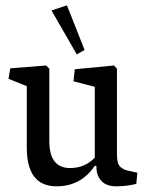

<svg xmlns="http://www.w3.org/2000/svg" viewBox="-20 -671 542 703"><path d="M168.5 -632.8 225.1 -651.4 289.6 -488.3 261.2 -471.7ZM333 -64H327.1Q276.4 11.2 187 11.2Q78.1 11.2 78.1 -130.4V-355.5L11.2 -382.3L17.6 -420.9L148.9 -431.2L160.6 -419.4V-154.8Q160.6 -55.7 236.3 -55.7Q291 -55.7 327.1 -93.8V-353L249 -373.5L253.9 -417.5L397.5 -431.2L408.2 -419.4V-105Q408.2 -87.4 411.4 -75.9Q414.6 -64.5 422.9 -58.1Q431.2 -51.8 438.5 -49.1Q445.8 -46.4 460.9 -43.5L482.9 -38.6L479 2.4Q441.9 11.2 404.8 11.2Q369.6 11.2 351.3 -8.5Q333 -28.3 333 -60.1Z"/></svg>

Font: Neuton
Style: Regular
Weight: 400
Designer: Brian M Zick
Version: Version 1.3